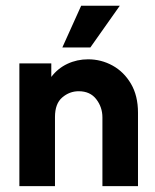

<svg xmlns="http://www.w3.org/2000/svg" viewBox="-20 -632 526 652"><path d="M45.8 0V-416.7H154.2V-370.8Q176.4 -400 209 -415.3Q241.7 -430.6 279.2 -430.6Q323.6 -430.6 362.2 -409.4Q400.7 -388.2 424.7 -347.6Q448.6 -306.9 448.6 -249.3V0H327.8V-233.3Q327.8 -268.1 306.9 -295.1Q286.1 -322.2 247.2 -322.2Q216 -322.2 191.3 -301Q166.7 -279.9 166.7 -234.7V0ZM191.7 -470.8 255.6 -612.5H386.8L286.8 -470.8Z"/></svg>

Font: co2trust
Style: Bold
Weight: 700
Designer: Kristian Moeller
Foundry: Dicotype
Version: Version 1.000